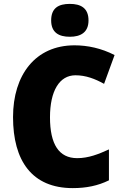

<svg xmlns="http://www.w3.org/2000/svg" viewBox="-20 -957 637 987"><path d="M339 -937C281 -937 243 -916 243 -852C243 -790 282 -768 339 -768C394 -768 435 -790 435 -852C435 -916 395 -937 339 -937ZM368 -570C421 -570 468 -552 515 -526L569 -674C501 -709 430 -724 363 -724C162 -724 47 -572 47 -355C47 -131 144 10 354 10C423 10 483 -2 540 -30V-189C486 -164 434 -144 377 -144C283 -144 237 -215 237 -354C237 -489 285 -570 368 -570Z"/></svg>

Font: Noto Sans Thai SemCond Blk
Style: Regular
Weight: 900
Width: 4
Designer: Monotype Design Team
Foundry: Monotype Imaging Inc.
Version: Version 2.002